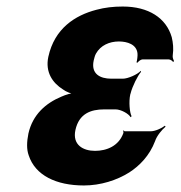

<svg xmlns="http://www.w3.org/2000/svg" viewBox="-20 -558 553 588"><path d="M271 -96C235 -96 201 -114 211 -160C222 -210 258 -223 299 -223H334C350 -223 374 -210 380 -199L383 -202C377 -213 374 -247 379 -269L380 -272C385 -293 402 -327 412 -338L411 -341C401 -330 372 -317 356 -317H321C286 -317 258 -332 267 -373C269 -380 270 -387 274 -394C288 -419 315 -431 344 -431C370 -431 398 -422 401 -395C402 -389 400 -372 398 -367L401 -366C404 -370 411 -376 416 -376H497C502 -376 509 -371 510 -368L513 -371C511 -375 508 -382 509 -388C512 -409 510 -427 506 -444C489 -503 435 -538 356 -538C327 -538 301 -535 275 -528C210 -511 147 -471 128 -384C118 -337 141 -304 173 -284C182 -277 200 -270 210 -269L211 -273C201 -274 181 -268 168 -262C120 -242 80 -207 67 -149C62 -124 61 -101 68 -82C88 -21 152 10 237 10C288 10 338 -6 376 -30C407 -50 438 -81 455 -126C460 -142 477 -162 487 -170L485 -173C475 -165 455 -156 442 -156H362C360 -156 360 -158 359 -159L357 -157C358 -156 358 -153 358 -151C344 -111 307 -96 271 -96Z"/></svg>

Font: Asimov
Style: EdgeExtremeIt
Weight: 500
Designer: Google
Version: Version 2.000980: 2014